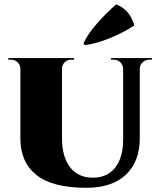

<svg xmlns="http://www.w3.org/2000/svg" viewBox="-20 -874 748 906"><path d="M380.9 -661.1 373.5 -668Q392.6 -711.9 438.7 -764.2Q484.9 -816.4 528.3 -853.5Q563.5 -838.9 583.5 -814.5Q603.5 -790 613.8 -753.9Q563.5 -720.7 498.5 -694.1Q433.6 -667.5 380.9 -661.1ZM503.9 -600.1H696.8V-592.3H684.1Q666 -592.3 652.8 -579.8Q639.6 -567.4 639.6 -548.8V-222.7Q639.6 -111.8 574.2 -49.8Q508.8 12.2 386.7 12.2Q228 12.2 152.1 -48.1Q76.2 -108.4 76.2 -220.7V-548.8Q76.2 -567.4 63.2 -579.8Q50.3 -592.3 32.2 -592.3H19V-600.1H329.6V-592.3H315.4Q297.4 -592.3 285.2 -580.1Q272.9 -567.9 272.5 -549.3V-223.1Q272.5 -134.3 310.5 -85Q348.6 -35.6 418 -35.6Q485.4 -35.6 522.7 -82Q560.1 -128.4 561 -211.9V-548.8Q560.5 -567.9 547.9 -580.1Q535.2 -592.3 517.1 -592.3H503.9Z"/></svg>

Font: Cinzel Black
Style: Regular
Weight: 900
Designer: Natanael Gama
Version: Version 1.001;PS 001.001;hotconv 1.0.56;makeotf.lib2.0.21325